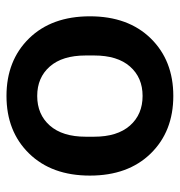

<svg xmlns="http://www.w3.org/2000/svg" viewBox="-1 -549 560 598"><g transform="rotate(90 279.0 -250.0)"><path d="M458 -60.5Q389.2 9.8 278.8 9.8Q168.5 9.8 99.6 -60.5Q30.8 -130.9 30.8 -250Q30.8 -369.1 99.6 -439.5Q168.5 -509.8 278.8 -509.8Q389.2 -509.8 458 -439.5Q526.9 -369.1 526.9 -250Q526.9 -130.9 458 -60.5ZM152.8 -236.8Q152.8 -164.1 187.3 -125Q221.7 -85.9 278.8 -85.9Q336.4 -85.9 371.1 -125.2Q405.8 -164.6 405.8 -236.8V-263.2Q405.8 -335.4 371.1 -374.8Q336.4 -414.1 278.8 -414.1Q221.7 -414.1 187.3 -375Q152.8 -335.9 152.8 -263.2Z"/></g></svg>

Font: TASA Orbiter Display SemiBold
Style: Regular
Weight: 600
Designer: Weizhong Zhang
Version: Version 1.000;Glyphs 3.1.2 (3151)